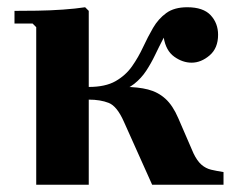

<svg xmlns="http://www.w3.org/2000/svg" viewBox="-20 -510 637 530"><path d="M80 0V-435L70 -445H20V-480Q46 -480 82 -480.5Q118 -481 153.5 -483.5Q189 -486 215 -490L225 -480V0ZM400 0 322 -174Q303 -217 280 -226Q257 -235 225 -235V-270H325Q361 -270 388.5 -263Q416 -256 436.5 -237.5Q457 -219 472 -184L514 -87Q524 -66 536 -55.5Q548 -45 563 -41.5Q578 -38 597 -35V0ZM225 -246V-270Q271 -270 299 -286Q327 -302 344.5 -327Q362 -352 375 -380Q388 -408 402.5 -433Q417 -458 439 -474Q461 -490 497 -490Q541 -490 561.5 -468Q582 -446 582 -414Q582 -377 558.5 -357Q535 -337 509 -337Q484 -337 461 -353.5Q438 -370 432 -406Q419 -381 408 -358Q397 -335 383.5 -314.5Q370 -294 350.5 -278.5Q331 -263 300.5 -254.5Q270 -246 225 -246Z"/></svg>

Font: Brygada 1918
Style: Bold
Weight: 700
Designer: Mateusz Machalski | Borys Kosmynka | Przemek Hoffer
Foundry: NIEPODLEGLA 2018
Version: Version 3.006